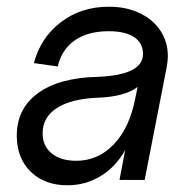

<svg xmlns="http://www.w3.org/2000/svg" viewBox="-20 -536 565 572"><path d="M30 -132Q30 -212 92.5 -258Q155 -304 269 -307Q406 -312 406 -375Q406 -408 379.5 -425.5Q353 -443 304 -443Q242 -443 203 -416Q164 -389 152 -338L81 -348Q101 -424 161.5 -470Q222 -516 304 -516Q356 -516 396 -497Q436 -478 458 -444.5Q480 -411 480 -369Q480 -355 477 -338L411 0H336L353 -89Q325 -39 280 -11.5Q235 16 181 16Q113 16 71.5 -24.5Q30 -65 30 -132ZM207 -57Q272 -57 319 -106Q366 -155 383 -243L390 -277Q352 -248 273 -245Q193 -242 150 -214.5Q107 -187 107 -139Q107 -101 134 -79Q161 -57 207 -57Z"/></svg>

Font: MedMera Sans
Style: Italic
Weight: 400
Italic angle: -11°
Designer: Kasper Nordkvist
Foundry: UNCUT.wtf
Version: Version 1.300